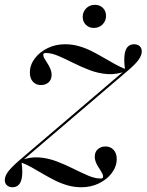

<svg xmlns="http://www.w3.org/2000/svg" viewBox="-28 -766 609 797"><path d="M23.4 11.3Q9.7 11.3 0.8 3.2Q-8.1 -4.8 -8.1 -18.5Q-8.1 -34.7 5.2 -52.8Q18.5 -71 50.8 -99.2L490.3 -474.2L495.2 -471Q455.6 -455.6 417.7 -458.5Q379.8 -461.3 344 -475Q308.1 -488.7 275.4 -505.2Q242.7 -521.8 214.1 -533.9Q185.5 -546 162.9 -546Q151.6 -546 151.6 -538.7Q151.6 -532.3 155.2 -525.4Q158.9 -518.5 164.1 -510.9Q169.4 -503.2 174.2 -494.4Q179 -485.5 182.7 -475.8Q186.3 -466.1 186.3 -455.6Q186.3 -435.5 173.8 -424.2Q161.3 -412.9 141.9 -412.9Q121 -412.9 108.5 -427Q96 -441.1 96 -464.5Q96 -496 116.1 -523Q136.3 -550 169.4 -566.1Q202.4 -582.3 241.9 -582.3Q272.6 -582.3 300.4 -574.2Q328.2 -566.1 353.6 -553.2Q379 -540.3 402.8 -526.2Q426.6 -512.1 449.6 -499.6Q472.6 -487.1 495.2 -478.2L491.1 -476.6Q486.3 -511.3 488.7 -535.1Q491.1 -558.9 501.2 -570.6Q511.3 -582.3 528.2 -582.3Q543.5 -582.3 552 -574.2Q560.5 -566.1 560.5 -552.4Q560.5 -536.3 547.2 -517.7Q533.9 -499.2 501.6 -471.8L62.1 -96.8L57.3 -100Q96 -115.3 133.9 -112.5Q171.8 -109.7 207.7 -96Q243.5 -82.3 276.6 -65.7Q309.7 -49.2 337.9 -37.1Q366.1 -25 389.5 -25Q400 -25 400 -32.3Q400 -38.7 396.8 -45.6Q393.5 -52.4 388.3 -60.1Q383.1 -67.7 377.8 -76.6Q372.6 -85.5 369 -95.2Q365.3 -104.8 365.3 -115.3Q365.3 -135.5 378.2 -146.8Q391.1 -158.1 409.7 -158.1Q430.6 -158.1 443.5 -144Q456.5 -129.8 456.5 -106.5Q456.5 -75 436.3 -48Q416.1 -21 382.7 -4.8Q349.2 11.3 309.7 11.3Q279.8 11.3 252 3.2Q224.2 -4.8 198.8 -17.7Q173.4 -30.6 149.2 -44.8Q125 -58.9 102.4 -71.8Q79.8 -84.7 56.5 -92.7L61.3 -94.4Q66.1 -59.7 63.7 -35.9Q61.3 -12.1 51.2 -0.4Q41.1 11.3 23.4 11.3ZM361.3 -650Q341.9 -650 328.6 -662.9Q315.3 -675.8 315.3 -696Q315.3 -716.9 329.8 -731.5Q344.4 -746 366.1 -746Q386.3 -746 399.2 -733.1Q412.1 -720.2 412.1 -700Q412.1 -679 397.6 -664.5Q383.1 -650 361.3 -650Z"/></svg>

Font: Playfair 144pt SemiCondensed
Style: Italic
Weight: 400
Width: 4
Italic angle: -15.6°
Designer: Claus Eggers Sørensen
Foundry: Claus Eggers Sørensen
Version: Version 2.203